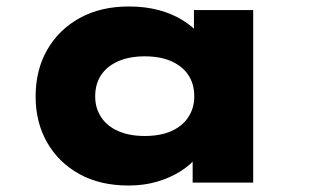

<svg xmlns="http://www.w3.org/2000/svg" viewBox="-20 -564 964 593"><path d="M377 9Q289 9 225 -26.5Q161 -62 125.5 -124Q90 -186 90 -266Q90 -348 126 -410.5Q162 -473 226.5 -508.5Q291 -544 378 -544Q428 -544 469.5 -533Q511 -522 542.5 -502.5Q574 -483 594.5 -460.5Q615 -438 622 -417L579 -412V-533H762V0H575V-144L613 -132Q609 -105 589 -80Q569 -55 537.5 -35Q506 -15 465.5 -3Q425 9 377 9ZM427 -144Q475 -144 509 -159Q543 -174 561.5 -202Q580 -230 580 -266Q580 -305 561.5 -332.5Q543 -360 509 -375Q475 -390 427 -390Q380 -390 345.5 -375Q311 -360 292.5 -332.5Q274 -305 274 -266Q274 -230 292.5 -202Q311 -174 345.5 -159Q380 -144 427 -144Z"/></svg>

Font: Lexend Peta ExtraBold
Style: Regular
Weight: 800
Version: Version 1.007